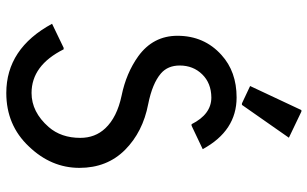

<svg xmlns="http://www.w3.org/2000/svg" viewBox="-210 -790 1010 631"><g transform="rotate(90 295.5 -475.0)"><path d="M58.6 -140.6Q58.6 -140.6 137.7 -178.7H142.6Q195.3 -73.2 286.1 -73.2Q348.6 -73.2 397.9 -129.4Q433.6 -170.4 433.6 -233.4Q433.6 -282.2 402.3 -315.4Q366.2 -354 294.9 -369.1Q220.7 -384.3 165.5 -423.8Q98.1 -472.7 98.1 -552.7Q98.1 -640.6 161.1 -697.3Q215.8 -747.1 300.8 -747.1Q410.2 -747.1 470.7 -635.7L393.6 -599.1H388.7Q356 -664.1 300.8 -664.1Q253.9 -663.6 225.1 -634.3Q195.8 -604.5 195.8 -560.1Q195.8 -521 221.7 -498.5Q254.4 -470.2 322.8 -456.5Q414.1 -439 473.1 -380.4Q532.2 -321.3 532.2 -230.5Q532.2 -137.7 461.9 -64.5Q392.1 9.8 286.1 9.8Q140.1 9.8 58.6 -140.6ZM342.3 -960H347.2L433.1 -918.9L325.2 -764.6H320.3L263.2 -791.5Z"/></g></svg>

Font: Nova Oval
Style: Book
Weight: 400
Version: Version 2.000